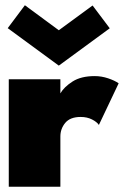

<svg xmlns="http://www.w3.org/2000/svg" viewBox="-20 -713 473 733"><path d="M9.5 -605.5 75 -693 204.5 -597.5 333.5 -692 399 -605 204.5 -462.5ZM210.5 0H13.5V-410.5H210.5V-356.5Q224.5 -381 257 -401.8Q289.5 -422.5 341.5 -422.5Q367.5 -422.5 392.8 -414Q418 -405.5 433 -395L357.5 -236Q350 -247.5 331.2 -257Q312.5 -266.5 288 -266.5Q248 -266.5 229.2 -244Q210.5 -221.5 210.5 -192Z"/></svg>

Font: League Spartan Black
Style: Regular
Weight: 900
Foundry: The League of Moveable Type
Version: Version 2.002